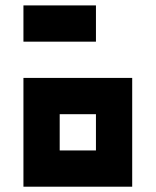

<svg xmlns="http://www.w3.org/2000/svg" viewBox="-20 -704 587 724"><path d="M68.4 -546.9V-683.6H341.8V-546.9ZM68.4 -410.2H478.5V0H68.4ZM205.1 -273.4V-136.7H341.8V-273.4Z"/></svg>

Font: DatCub
Style: Bold
Weight: 700
Designer: GGBot
Version: 1.00